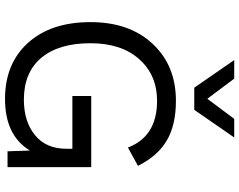

<svg xmlns="http://www.w3.org/2000/svg" viewBox="-114 -828 952 764"><g transform="rotate(90 362.0 -446.0)"><path d="M417 -743H329L219 -902H293L373 -795L453 -902H527ZM362 -333H645V0H582L579 -89Q519 10 374 10Q233 10 150.5 -81.5Q68 -173 68 -330Q68 -485 154.5 -577.5Q241 -670 381 -670Q478 -670 539.5 -633.5Q601 -597 640 -519L567 -479Q523 -595 381 -595Q279 -595 215.5 -524Q152 -453 152 -330Q152 -204 210 -134.5Q268 -65 377 -65Q463 -65 517.5 -109Q572 -153 572 -235V-258H362Z"/></g></svg>

Font: Elaine Sans
Style: Regular
Weight: 400
Designer: Wei Huang
Foundry: Wei Huang
Version: Version 2.001;December 24, 2019;FontCreator 12.0.0.2547 64-b